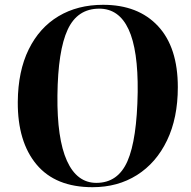

<svg xmlns="http://www.w3.org/2000/svg" viewBox="-20 -765 795 799"><path d="M54 -341Q55 -469 99.5 -559.5Q144 -650 223.5 -697.5Q303 -745 409 -745Q555 -745 637.5 -656.5Q720 -568 720 -402Q720 -274 675 -180.5Q630 -87 550 -36.5Q470 14 365 14Q211 14 132 -80.5Q53 -175 54 -341ZM219 -368Q217 -188 258.5 -96Q300 -4 381 -4Q471 -4 510.5 -94.5Q550 -185 553 -382Q555 -557 515 -643Q475 -729 393 -729Q302 -729 261.5 -641.5Q221 -554 219 -368Z"/></svg>

Font: Literata 72pt
Style: Bold Italic
Weight: 700
Italic angle: -2°
Designer: Latin by Veronika Burian and Jose Scaglione. Greek by Irene Vlachou. Cyrillic by Vera Evstafieva
Foundry: TypeTogether
Version: Version 3.002